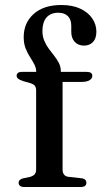

<svg xmlns="http://www.w3.org/2000/svg" viewBox="-20 -748 409 768"><path d="M230.3 -70.1Q230.3 -57.2 236.3 -49.5Q242.3 -41.8 254.6 -40.6L305.2 -35Q315.7 -34.1 320.6 -29.2Q325.5 -24.3 325.5 -17Q325.5 0 302.8 0H76.4Q66.2 0 60.3 -4.5Q54.5 -8.9 54.5 -16.4Q54.5 -23.8 59.3 -28.3Q64.2 -32.7 74.2 -35.1L98.6 -40Q111.9 -43.5 118.2 -50.4Q124.5 -57.3 124.5 -69.4V-387.5Q124.5 -397.9 119.5 -404.6Q114.5 -411.3 100.6 -415.7L73.4 -423.3Q57.4 -428.7 51.9 -433.8Q46.5 -438.9 46.5 -445.2Q46.5 -452.1 51.6 -456.2Q56.8 -460.4 67.5 -460.4H149.6L124.9 -442.3V-459.4Q124.9 -475.7 117.4 -490.2Q109.9 -504.8 99.8 -520.2Q89.8 -535.7 82.3 -554.8Q74.8 -573.9 74.8 -599.3Q74.8 -656.8 115 -692.4Q155.3 -728 225.1 -728Q270 -728 301.4 -713.2Q332.7 -698.5 349.1 -674.2Q365.5 -650 365.5 -621.4Q365.5 -594.2 351.9 -579.9Q338.3 -565.6 316.3 -565.6Q292.9 -565.6 279 -580.5Q265.1 -595.5 265.1 -620.6V-644.5Q265.1 -670.1 251.4 -683.6Q237.6 -697.1 212.5 -697.1Q182 -696.8 165.9 -677.9Q149.7 -659 149.7 -624.4Q149.7 -602.7 157.1 -585.1Q164.4 -567.5 175.5 -552.6Q186.5 -537.8 197.6 -523.8Q208.6 -509.9 216 -495Q223.3 -480.2 223.3 -462.9V-441.7L209.4 -460.4H327.8Q338.2 -460.4 343.7 -456.5Q349.2 -452.6 349.2 -444.9Q349.2 -434.3 338.5 -427.3Q327.8 -420.3 304.8 -420.3H230.3Z"/></svg>

Font: Fraunces
Style: Regular
Weight: 900
Version: Version 1.000;[b76b70a41]